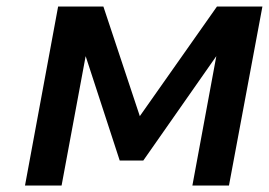

<svg xmlns="http://www.w3.org/2000/svg" viewBox="-20 -572 829 592"><path d="M57.1 0 159.2 -551.8H298.8L411.1 -213.9L648.9 -551.8H789.1L686 0H573.2L647 -398.9L421.9 -77.1H349.1L244.1 -398.9L169.9 0Z"/></svg>

Font: Involve SemiBold Oblique
Style: Italic
Weight: 600
Italic angle: -10.5°
Designer: Stefan Peev
Foundry: Context Ltd.
Version: Version 1.001